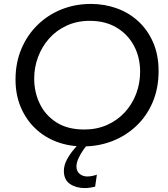

<svg xmlns="http://www.w3.org/2000/svg" viewBox="-20 -733 856 977"><path d="M411 224Q367 224 336 203Q305 182 305 137Q305 109 319.5 81Q334 53 356 27Q378 1 399 -20Q420 -41 434 -52L458 -33Q450 -26 435 -9.5Q420 7 404.5 29Q389 51 379 73.5Q369 96 369 114Q369 138 385 151.5Q401 165 424 165Q446 165 473 156L464 217Q456 219 441 221.5Q426 224 411 224ZM403 12Q331 12 268.5 -11.5Q206 -35 159 -80Q112 -125 85.5 -188Q59 -251 59 -328Q59 -413 88.5 -483.5Q118 -554 170.5 -605.5Q223 -657 292.5 -685Q362 -713 443 -713Q512 -713 574.5 -690.5Q637 -668 684.5 -624Q732 -580 759.5 -516.5Q787 -453 787 -372Q787 -283 756.5 -212Q726 -141 672.5 -91Q619 -41 550 -14.5Q481 12 403 12ZM409 -74Q473 -74 525.5 -97.5Q578 -121 615.5 -162Q653 -203 673 -256Q693 -309 693 -368Q693 -441 662 -499.5Q631 -558 573.5 -592.5Q516 -627 437 -627Q372 -627 319 -602.5Q266 -578 229.5 -536.5Q193 -495 173.5 -442.5Q154 -390 154 -333Q154 -264 182.5 -205Q211 -146 267.5 -110Q324 -74 409 -74Z"/></svg>

Font: MuseoModerno
Style: Italic
Weight: 400
Italic angle: -9°
Designer: Pablo Cosgaya, Héctor Gatti, Marcela Romero, and the Authors of The MuseoModerno Project.
Foundry: Omnibus-Type Team
Version: Version 1.003